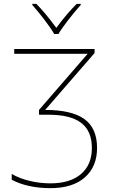

<svg xmlns="http://www.w3.org/2000/svg" viewBox="-20 -969 618 999"><path d="M472 -693 215 -397Q353 -397 419 -349.5Q485 -302 485 -199Q485 -102 421.5 -46Q358 10 242 10Q183 10 131 -1.5Q79 -13 41 -34V-64Q80 -41 133.5 -28Q187 -15 242 -15Q345 -15 401.5 -63.5Q458 -112 458 -199Q458 -287 402.5 -329.5Q347 -372 234 -372H183V-397L436 -689H54V-714H472ZM400 -943Q370 -910 335.5 -865.5Q301 -821 284 -792H262Q245 -822 211 -866.5Q177 -911 148 -943V-949H169Q214 -904 273 -824Q326 -896 379 -949H400Z"/></svg>

Font: Noto Sans UI Thin
Style: Regular
Weight: 250
Designer: Monotype Design Team
Foundry: Monotype Imaging Inc.
Version: Version 1.001